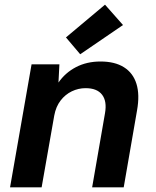

<svg xmlns="http://www.w3.org/2000/svg" viewBox="-20 -801 665 821"><path d="M23 0 115 -526H234L230 -448Q259 -490 305 -514Q351 -538 410 -538Q471 -538 510 -513.5Q549 -489 563.5 -442.5Q578 -396 566 -329L509 0H374L429 -317Q438 -368 416.5 -396Q395 -424 346 -424Q315 -424 287 -410.5Q259 -397 239 -371Q219 -345 212 -307L158 0ZM323 -569 262 -641 429 -781 506 -694Z"/></svg>

Font: DM Sans 9pt
Style: Bold Italic
Weight: 700
Italic angle: -10°
Version: Version 4.004;gftools[0.9.30]